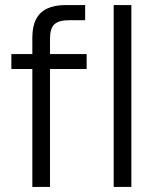

<svg xmlns="http://www.w3.org/2000/svg" viewBox="-20 -740 615 760"><path d="M108 0V-591Q108 -635 122.5 -663.5Q137 -692 166.5 -706Q196 -720 240 -720H317V-660H253Q213 -660 195.5 -644Q178 -628 178 -588V0ZM25 -467V-526H323V-467ZM430 0V-720H500V0Z"/></svg>

Font: DM Sans 9pt Light
Style: Regular
Weight: 300
Version: Version 4.004;gftools[0.9.30]